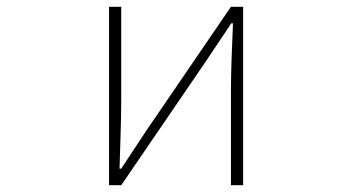

<svg xmlns="http://www.w3.org/2000/svg" viewBox="-20 -547 1040 567"><path d="M302 0H338L586 -363C608 -396 641 -445 663 -478H668C665 -407 662 -336 662 -277V0H698V-527H662L414 -164C392 -131 360 -82 338 -49H333C335 -120 338 -191 338 -249V-527H302Z"/></svg>

Font: Harano Aji Gothic CN ExtraLight
Style: Regular
Weight: 250
Foundry: Masamichi Hosoda
Version: HaranoAjiGothicCN-ExtraLight version 20230610;ttx 4.39.4